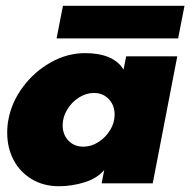

<svg xmlns="http://www.w3.org/2000/svg" viewBox="-20 -635 672 665"><path d="M5 -175Q5 -200 9 -220Q20 -281 59.5 -334Q99 -387 156 -419Q213 -451 274 -451Q373 -451 408 -394L417 -440H594L509 0H332L341 -46Q316 -17 272.5 -3.5Q229 10 184 10Q131 10 90 -14.5Q49 -39 27 -81Q5 -123 5 -175ZM269 -127Q296 -127 321 -143Q346 -159 361.5 -184.5Q377 -210 377 -238Q377 -270 357 -291.5Q337 -313 305 -313Q278 -313 253 -297Q228 -281 212.5 -255Q197 -229 197 -201Q197 -169 217 -148Q237 -127 269 -127ZM198 -615H619L597 -502H176Z"/></svg>

Font: Teachers ExtraBold
Style: Italic
Weight: 800
Designer: Alfredo Marco Pradil & Chank Diesel
Version: Version 0.009